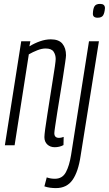

<svg xmlns="http://www.w3.org/2000/svg" viewBox="-20 -746 559 986"><path d="M89 -534H136L131 -508Q157 -524 185.5 -534Q214 -544 241 -544Q282 -544 300.5 -521.5Q319 -499 319 -462Q319 -454 314.5 -424Q310 -394 303.5 -351Q297 -308 289 -261Q281 -214 274.5 -171.5Q268 -129 263.5 -99Q259 -69 259 -62Q259 -38 283 -38Q288 -38 293.5 -39Q299 -40 307 -43L306 -1Q295 5 283.5 7.5Q272 10 261 10Q238 10 223 -4Q208 -18 208 -42Q208 -52 212 -83Q216 -114 223 -157Q230 -200 237 -246.5Q244 -293 251 -335Q258 -377 262 -406Q266 -435 266 -443Q266 -465 255 -481Q244 -497 214 -497Q195 -497 172 -488Q149 -479 128 -467L55 0H5ZM494 -726Q519 -726 519 -704Q517 -679 509.5 -667Q502 -655 481 -655Q456 -655 457 -677Q458 -702 465.5 -714Q473 -726 494 -726ZM488 -534 394 54Q382 136 352.5 178Q323 220 267 220Q253 220 237.5 218Q222 216 208 211L220 165Q232 169 241.5 170.5Q251 172 262 172Q300 172 318 139Q336 106 345 50L437 -534Z"/></svg>

Font: Georama Condensed Light
Style: Italic
Weight: 300
Width: 3
Italic angle: -9°
Designer: Jean-Baptiste Levee
Foundry: Production Type
Version: Version 1.000